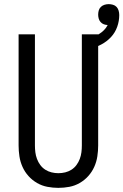

<svg xmlns="http://www.w3.org/2000/svg" viewBox="-20 -901 597 929"><path d="M262 8Q236 8 209.5 3Q183 -2 159.5 -15.5Q136 -29 118 -49Q100 -69 89 -93.5Q78 -118 74 -144.5Q70 -171 70 -197V-735H149V-197Q149 -181 151 -164.5Q153 -148 159 -132Q165 -116 175 -102.5Q185 -89 199 -80Q213 -71 229.5 -67Q246 -63 262 -63Q279 -63 295.5 -67Q312 -71 326 -80Q340 -89 350 -102.5Q360 -116 366 -132Q372 -148 374 -164.5Q376 -181 376 -197V-735H455V-197Q455 -171 451 -144.5Q447 -118 436 -93.5Q425 -69 407 -49Q389 -29 365.5 -15.5Q342 -2 315.5 3Q289 8 262 8ZM416 -664 401 -713Q416 -717 430.5 -722.5Q445 -728 458.5 -736Q472 -744 483 -755Q494 -766 501 -780Q492 -780 482.5 -783.5Q473 -787 466.5 -794.5Q460 -802 457.5 -811.5Q455 -821 455 -830Q455 -841 458 -851Q461 -861 468.5 -868Q476 -875 486 -878Q496 -881 506 -881Q516 -881 526.5 -878Q537 -875 544 -867.5Q551 -860 554 -849.5Q557 -839 557 -828Q557 -799 547 -771Q537 -743 517 -721.5Q497 -700 470.5 -686Q444 -672 416 -664Z"/></svg>

Font: Iosevka Pride
Style: Regular
Weight: 400
Monospace: yes
Designer: Belleve Invis
Foundry: Belleve Invis
Version: Version 30.3.1; ttfautohint (v1.8.4)